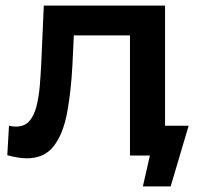

<svg xmlns="http://www.w3.org/2000/svg" viewBox="-20 -554 717 684"><path d="M489 110 514 0H443V-428H243L238 -322Q233 -227 219 -152Q205 -77 171.5 -33.5Q138 10 75 10Q60 10 42.5 7Q25 4 6 -1L12 -106Q26 -103 36 -103Q67 -103 84 -122Q101 -141 109.5 -173.5Q118 -206 121.5 -246Q125 -286 127 -328L136 -534H568V-106H652L588 110Z"/></svg>

Font: Montserrat SemiBold
Style: Regular
Weight: 600
Designer: Julieta Ulanovsky
Foundry: Julieta Ulanovsky
Version: Version 9.000; ttfautohint (v1.8.4.7-5d5b)